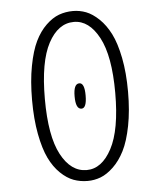

<svg xmlns="http://www.w3.org/2000/svg" viewBox="-52 -751 674 807"><g transform="rotate(-5 285.0 -347.5)"><path d="M285.5 11Q254.5 11 226.5 0.8Q198.5 -9.5 171.5 -35.5Q144.5 -61.5 125.2 -101.2Q106 -141 94 -204.2Q82 -267.5 82 -348Q82 -428 94 -491.2Q106 -554.5 125.2 -594Q144.5 -633.5 171.5 -659.5Q198.5 -685.5 226.5 -695.8Q254.5 -706 285.5 -706Q314 -706 340.8 -695.8Q367.5 -685.5 394.8 -659.5Q422 -633.5 442 -594Q462 -554.5 474.5 -491.2Q487 -428 487 -348Q487 -268 474.5 -204.2Q462 -140.5 442 -101Q422 -61.5 394.8 -35.5Q367.5 -9.5 340.8 0.8Q314 11 285.5 11ZM285.5 -35Q349.5 -35 391.2 -113.5Q433 -192 433 -348Q433 -504 391.2 -582Q349.5 -660 285.5 -660Q219 -660 177.5 -582.5Q136 -505 136 -348Q136 -191 177.5 -113Q219 -35 285.5 -35ZM286 -294Q261.5 -294 261.5 -348Q261.5 -401 286 -401Q308 -401 308 -348Q308 -294 286 -294Z"/></g></svg>

Font: League Mono Narrow UltraLight
Style: Regular
Weight: 200
Width: 3
Designer: Tyler Finck
Foundry: The League of Moveable Type / Tyler Finck
Version: Version 2.210